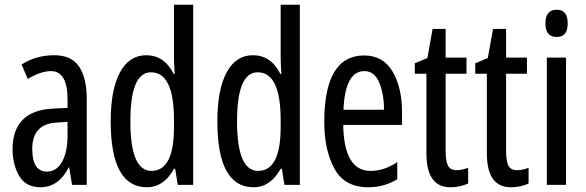

<svg xmlns="http://www.w3.org/2000/svg" viewBox="-20 -780 2471 810"><path d="M265 -266V-212Q265 -138 241.5 -97Q218 -56 178 -56Q116 -56 116 -152Q116 -257 219 -263ZM209 -547Q132 -547 71 -508L97 -447Q152 -480 195 -480Q265 -480 265 -360V-325L205 -322Q33 -314 33 -150Q33 -86 61 -38Q89 10 150 10Q228 10 270 -74H272L284 0H346V-362Q346 -450 314 -498.5Q282 -547 209 -547Z M619 -59Q530 -59 530 -268Q530 -475 617 -475Q714 -475 714 -274V-244Q714 -59 619 -59ZM600 10Q671 10 714 -68H719L730 0H795V-760H714V-542Q714 -513 717 -468H713Q673 -547 597 -547Q525 -547 486 -474.5Q447 -402 447 -268Q447 10 600 10Z M1069 -59Q980 -59 980 -268Q980 -475 1067 -475Q1164 -475 1164 -274V-244Q1164 -59 1069 -59ZM1050 10Q1121 10 1164 -68H1169L1180 0H1245V-760H1164V-542Q1164 -513 1167 -468H1163Q1123 -547 1047 -547Q975 -547 936 -474.5Q897 -402 897 -268Q897 10 1050 10Z M1516 -546Q1348 -546 1348 -265Q1348 -148 1390.5 -69Q1433 10 1534 10Q1601 10 1656 -24V-96Q1601 -59 1543 -59Q1431 -59 1428 -253H1676V-309Q1676 -409 1636.5 -477.5Q1597 -546 1516 -546ZM1517 -480Q1560 -480 1580 -431.5Q1600 -383 1600 -317H1429Q1436 -480 1517 -480Z M1907 -62Q1879 -62 1869.5 -82Q1860 -102 1860 -143V-469H1948V-537H1860V-658H1805L1783 -535L1730 -513V-469H1779V-133Q1779 10 1880 10Q1921 10 1955 -6V-72Q1928 -62 1907 -62Z M2162 -62Q2134 -62 2124.5 -82Q2115 -102 2115 -143V-469H2203V-537H2115V-658H2060L2038 -535L1985 -513V-469H2034V-133Q2034 10 2135 10Q2176 10 2210 -6V-72Q2183 -62 2162 -62Z M2329 -739Q2281 -739 2281 -681Q2281 -624 2329 -624Q2375 -624 2375 -681Q2375 -739 2329 -739ZM2368 -537H2287V0H2368Z"/></svg>

Font: Noto Sans Display Condensed
Style: Regular
Weight: 400
Width: 3
Designer: Monotype Design Team
Foundry: Monotype Imaging Inc.
Version: Version 1.900